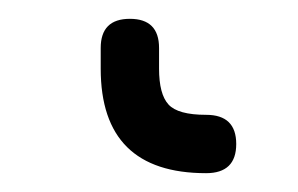

<svg xmlns="http://www.w3.org/2000/svg" viewBox="-20 16 317 204"><path d="M199 200Q87 200 87 89V67Q87 36 118 36Q149 36 149 67V89Q149 116 159 127Q169 138 199 138Q231 138 231 169Q231 200 199 200Z"/></svg>

Font: Jura Medium
Style: Regular
Weight: 500
Designer: Daniel Johnson, Alexei Vanyashin
Foundry: Daniel Johnson
Version: Version 5.103